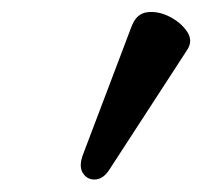

<svg xmlns="http://www.w3.org/2000/svg" viewBox="-20 -708 332 315"><path d="M159 -429Q149 -414 136 -413.5Q123 -413 116 -424Q109 -435 116 -454L196 -665Q204 -686 222 -688Q240 -690 258.5 -680.5Q277 -671 287 -656Q297 -641 287 -626Z"/></svg>

Font: Junicode
Style: Bold Italic
Weight: 700
Italic angle: -11°
Designer: Peter S. Baker
Version: Version 2.100; ttfautohint (v1.8.4)